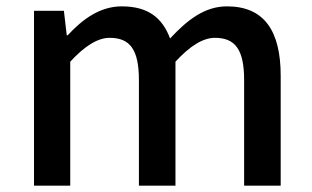

<svg xmlns="http://www.w3.org/2000/svg" viewBox="-20 -584 982 604"><path d="M87 -550V0H201V-390C247 -440 288 -465 325 -465C389 -465 417 -428 417 -332V0H532V-390C578 -440 619 -465 656 -465C720 -465 748 -428 748 -332V0H863V-346C863 -487 811 -564 694 -564C625 -564 571 -523 515 -463C491 -527 447 -564 363 -564C295 -564 240 -524 193 -473H190L181 -550Z"/></svg>

Font: Spoqa Han Sans Neo Medium
Style: Regular
Weight: 500
Designer: [Spoqa Han Sans Neo] Dong-huui Kim ___ Younghwa Kang ___ Yujin Lee ___ [Noto Sans] Ryoko NISHIZUKA ____ (kana & ideograp
Foundry: Spoqa (http://www.spoqa-han-sans.com)
Version: Version 1.100;hotconv 1.0.109;makeotfexe 2.5.65596